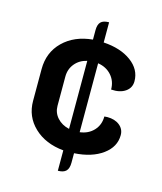

<svg xmlns="http://www.w3.org/2000/svg" viewBox="-107 -681 730 864"><g transform="rotate(15 258.0 -249.5)"><path d="M294 8V52Q294 79 282 91Q270 103 244 103V8Q159 0 107 -49.5Q55 -99 55 -172V-320Q55 -398 107 -449Q159 -500 244 -508V-552Q244 -578 255.5 -590Q267 -602 294 -602V-508Q374 -503 423.5 -466.5Q473 -430 473 -375Q473 -344 447.5 -326.5Q422 -309 381 -312Q381 -351 357 -378Q333 -405 294 -411V-90Q334 -95 358.5 -121.5Q383 -148 383 -187L397 -188Q432 -188 454 -170.5Q476 -153 476 -125Q476 -70 426 -33.5Q376 3 294 8ZM244 -92V-409Q209 -401 188 -375.5Q167 -350 167 -315V-179Q167 -147 188 -123.5Q209 -100 244 -92Z"/></g></svg>

Font: K2D SemiBold
Style: Regular
Weight: 600
Designer: Katatrad Aksorn Co.,Ltd.
Foundry: Cadson Demak Co.,Ltd.
Version: Version 1.000; ttfautohint (v1.6)